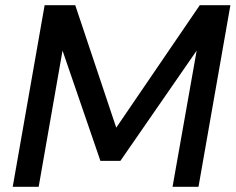

<svg xmlns="http://www.w3.org/2000/svg" viewBox="-20 -720 908 740"><path d="M29 0 152 -700H270L428 -228L750 -700H868L745 0H645L738 -525L444 -100H367L221 -525L129 0Z"/></svg>

Font: DM Sans 24pt Medium
Style: Italic
Weight: 500
Italic angle: -10°
Designer: Colophon Foundry, Jonny Pinhorn
Foundry: Colophon Foundry
Version: Version 4.004;gftools[0.9.30]